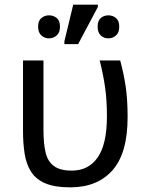

<svg xmlns="http://www.w3.org/2000/svg" viewBox="-20 -796 638 826"><path d="M282 10Q215 10 174.5 -7.5Q134 -25 113.5 -57.5Q93 -90 86 -134.5Q79 -179 79 -233V-536H167V-236Q167 -179 176 -140.5Q185 -102 211.5 -82Q238 -62 289 -62Q361 -62 400.5 -119Q440 -176 440 -296Q440 -366 432 -421Q424 -476 409 -536H497Q513 -477 521 -421.5Q529 -366 529 -292Q529 -137 464 -63.5Q399 10 282 10ZM257 -606V-618L295 -776H401V-766L316 -606ZM191 -631Q172 -631 158 -643.5Q144 -656 144 -681Q144 -707 158 -718.5Q172 -730 191 -730Q210 -730 224 -718.5Q238 -707 238 -681Q238 -656 224 -643.5Q210 -631 191 -631ZM446 -631Q427 -631 413.5 -643.5Q400 -656 400 -681Q400 -707 413.5 -718.5Q427 -730 446 -730Q465 -730 479 -718.5Q493 -707 493 -681Q493 -656 479 -643.5Q465 -631 446 -631Z"/></svg>

Font: Go Noto Current
Style: Regular
Weight: 400
Designer: Monotype Design Team
Foundry: Monotype Imaging Inc.
Version: Version 2.007; ttfautohint (v1.8) -l 8 -r 50 -G 200 -x 14 -D